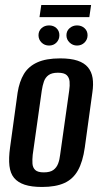

<svg xmlns="http://www.w3.org/2000/svg" viewBox="-20 -735 404 763"><path d="M147 8Q105 8 78 -1Q51 -10 36 -28Q21 -46 17.5 -76Q14 -106 20 -149L50 -367Q57 -411 75 -441Q93 -471 128 -487Q163 -503 219 -503Q261 -503 288 -494Q315 -485 329.5 -467.5Q344 -450 348 -425Q352 -400 347 -367L317 -149Q309 -92 289.5 -57.5Q270 -23 235.5 -7.5Q201 8 147 8ZM154 -50Q179 -50 192 -59.5Q205 -69 211 -85Q217 -101 219 -120L255 -375Q258 -395 256.5 -411Q255 -427 245 -436.5Q235 -446 210 -446Q186 -446 173 -436.5Q160 -427 154.5 -411Q149 -395 146 -375L110 -120Q108 -101 109 -85Q110 -69 120 -59.5Q130 -50 154 -50ZM175 -554Q157 -554 145 -566Q133 -578 133 -595Q133 -612 145 -623Q157 -634 175 -634Q193 -634 204.5 -623Q216 -612 216 -595Q216 -578 204.5 -566Q193 -554 175 -554ZM286 -554Q269 -554 256.5 -566Q244 -578 244 -595Q244 -612 256.5 -623Q269 -634 286 -634Q304 -634 316 -623Q328 -612 328 -595Q328 -578 316 -566Q304 -554 286 -554ZM137 -667 144 -715H342L335 -667Z"/></svg>

Font: Alumni Sans SemiBold
Style: Italic
Weight: 600
Italic angle: -8°
Version: Version 1.016